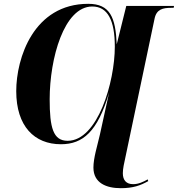

<svg xmlns="http://www.w3.org/2000/svg" viewBox="-20 -745 931 1005"><path d="M612 240C677 240 715 226 756 203L753 194C730 207 705 219 677 219C641 219 623 198 623 162C623 137 629 113 639 66L789 -647C799 -697 833 -704 876 -704H889L891 -714H641L591 -513C585 -654 556 -725 442 -725C156 -725 65 -441 65 -268C65 -84 160 10 299 10C414 10 491 -56 551 -260L503 -41C489 20 469 82 469 132C469 214 538 240 612 240ZM334 -8C258 -8 240 -77 240 -225C240 -439 315 -711 463 -711C544 -711 581 -638 581 -501C581 -315 491 -8 334 -8Z"/></svg>

Font: Noto Serif Display SemiCondensed ExtraBold
Style: Italic
Weight: 800
Width: 4
Italic angle: -12°
Designer: Monotype Design Team
Foundry: Monotype Imaging Inc.
Version: Version 2.009